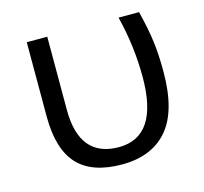

<svg xmlns="http://www.w3.org/2000/svg" viewBox="-85 -629 778 733"><g transform="rotate(-15 304.5 -262.5)"><path d="M161.1 -246.1Q161.1 -57.1 317.4 -57.1Q473.6 -57.6 473.1 -293.9Q473.1 -414.1 442.9 -535.2H523.9Q541.5 -464.8 548.3 -412.6Q555.2 -360.4 555.2 -292Q555.2 -136.7 492.4 -63.5Q429.7 9.8 311.5 9.8Q193.4 9.8 136.7 -51.3Q80.1 -112.3 80.1 -242.2V-535.2H161.1Z"/></g></svg>

Font: OpenSans-Regular
Style: Regular
Weight: 400
Foundry: Ascender Corporation
Version: Version 1.10